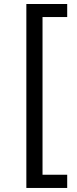

<svg xmlns="http://www.w3.org/2000/svg" viewBox="-20 -846 382 950"><path d="M110.4 84V-826.2H312.5V-761.7H190.4V18.6H312.5V84Z"/></svg>

Font: GenEi M Gothic v2 Regular
Style: Regular
Weight: 400
Version: Version 2.0